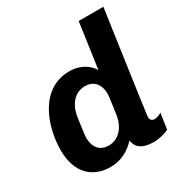

<svg xmlns="http://www.w3.org/2000/svg" viewBox="-170 -847 935 984"><g transform="rotate(-30 297.5 -355.0)"><path d="M580 -720H434L396 -452C376 -485 333 -521 263 -521C86 -521 23 -326 23 -192C23 -54 100 10 203 10C267 10 315 -19 353 -59C360 -14 393 10 458 10C492 10 527 0 548 -11L562 -104C552 -97 534 -90 520 -90C504 -90 495 -100 495 -117C495 -127 580 -720 580 -720ZM362 -211C350 -130 303 -90 249 -90C201 -90 168 -121 168 -183C168 -192 169 -201 182 -294C194 -375 240 -415 295 -415C342 -415 376 -384 376 -322C376 -313 375 -304 362 -211Z"/></g></svg>

Font: Chivo
Style: Bold Italic
Weight: 700
Italic angle: -8°
Designer: Hector Gatti
Foundry: Omnibus-Type
Version: Version 1.003;PS 001.003;hotconv 1.0.70;makeotf.lib2.5.58329